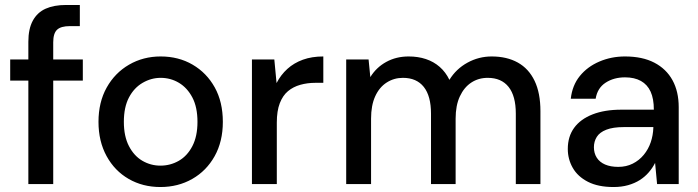

<svg xmlns="http://www.w3.org/2000/svg" viewBox="-20 -740 2808 772"><path d="M94 0V-572Q94 -624 112 -657Q130 -690 163.5 -705Q197 -720 246 -720H301V-635H261Q225 -635 209.5 -620.5Q194 -606 194 -570V0ZM21 -416V-501H313V-416Z M625 12Q554 12 497.5 -20.5Q441 -53 408.5 -112.5Q376 -172 376 -250Q376 -329 409 -388Q442 -447 499 -480Q556 -513 626 -513Q698 -513 754.5 -480Q811 -447 843.5 -388.5Q876 -330 876 -250Q876 -171 843 -112Q810 -53 753 -20.5Q696 12 625 12ZM625 -74Q665 -74 699 -93.5Q733 -113 753.5 -152.5Q774 -192 774 -250Q774 -309 753.5 -348Q733 -387 699.5 -407Q666 -427 626 -427Q588 -427 553.5 -407Q519 -387 498.5 -348Q478 -309 478 -250Q478 -192 498.5 -152.5Q519 -113 552.5 -93.5Q586 -74 625 -74Z M993 0V-501H1083L1092 -406Q1109 -439 1135.5 -463Q1162 -487 1198 -500Q1234 -513 1280 -513V-407H1248Q1216 -407 1187.5 -399Q1159 -391 1138 -373.5Q1117 -356 1105 -325Q1093 -294 1093 -247V0Z M1372 0V-501H1462L1469 -430Q1493 -469 1533 -491Q1573 -513 1623 -513Q1661 -513 1692.5 -502.5Q1724 -492 1748 -471Q1772 -450 1787 -419Q1814 -463 1859.5 -488Q1905 -513 1957 -513Q2018 -513 2062 -488.5Q2106 -464 2129.5 -415Q2153 -366 2153 -293V0H2054V-283Q2054 -354 2025 -390.5Q1996 -427 1941 -427Q1904 -427 1875 -408Q1846 -389 1829 -352.5Q1812 -316 1812 -263V0H1713V-283Q1713 -354 1684 -390.5Q1655 -427 1600 -427Q1564 -427 1534.5 -408Q1505 -389 1488.5 -352.5Q1472 -316 1472 -263V0Z M2447 12Q2385 12 2344 -9Q2303 -30 2283 -65Q2263 -100 2263 -141Q2263 -191 2288.5 -226Q2314 -261 2362.5 -280Q2411 -299 2478 -299H2609Q2609 -343 2596 -371.5Q2583 -400 2557 -414.5Q2531 -429 2493 -429Q2448 -429 2415 -407.5Q2382 -386 2375 -343H2275Q2281 -397 2311.5 -434.5Q2342 -472 2390 -492.5Q2438 -513 2493 -513Q2563 -513 2611 -488Q2659 -463 2684 -417.5Q2709 -372 2709 -309V0H2622L2614 -85Q2604 -65 2588.5 -47Q2573 -29 2552.5 -16Q2532 -3 2505.5 4.5Q2479 12 2447 12ZM2466 -69Q2498 -69 2524 -82Q2550 -95 2568.5 -117.5Q2587 -140 2596.5 -168Q2606 -196 2607 -227V-229H2488Q2445 -229 2418 -218.5Q2391 -208 2379.5 -189.5Q2368 -171 2368 -148Q2368 -124 2379.5 -106Q2391 -88 2413 -78.5Q2435 -69 2466 -69Z"/></svg>

Font: DMSans_18ptMedium
Style: Regular
Weight: 500
Designer: Colophon Foundry, Jonny Pinhorn
Foundry: Colophon Foundry
Version: Version 4.004;gftools[0.9.30]